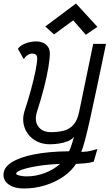

<svg xmlns="http://www.w3.org/2000/svg" viewBox="-20 -868 640 1094"><path d="M115 206Q63 206 31 184Q-1 162 0 127Q0 87 45.5 57.5Q91 28 175 11.5Q259 -5 373 -6Q379 -17 384.5 -32.5Q390 -48 394.5 -63.5Q399 -79 402 -89Q390 -73 366.5 -63.5Q343 -54 316 -50Q289 -46 265 -46Q211 -46 172.5 -73Q134 -100 119.5 -143Q105 -186 119 -233Q141 -299 157 -358.5Q173 -418 182.5 -465Q192 -512 192 -539Q191 -551 183.5 -557Q176 -563 163 -563Q151 -563 138 -554.5Q125 -546 115 -531L82 -590Q96 -610 126 -621Q156 -632 186 -632Q221 -632 242.5 -613.5Q264 -595 264 -565Q264 -534 255.5 -483Q247 -432 230.5 -367.5Q214 -303 190 -229Q175 -178 198.5 -146.5Q222 -115 270 -115Q313 -115 345.5 -124Q378 -133 399.5 -158Q421 -183 431 -231L511 -618H584Q554 -474 531.5 -367Q509 -260 492.5 -186.5Q476 -113 464 -68Q452 -23 443 -2Q464 -3 478 -5Q492 -7 505 -10.5Q518 -14 535 -19L514 53Q492 60 464.5 62.5Q437 65 413 66Q386 108 339.5 139.5Q293 171 235.5 188.5Q178 206 115 206ZM132 137Q185 137 236 117.5Q287 98 322 66Q251 69 195 78Q139 87 106 98.5Q73 110 72 122Q72 127 89.5 132Q107 137 132 137ZM469 -670 397 -752 288 -672 238 -717 413 -848 535 -715Z"/></svg>

Font: Victor Mono
Style: Italic
Weight: 400
Italic angle: -12°
Monospace: yes
Designer: Rune Bjørnerås
Version: Version 1.561;gftools[0.9.30]